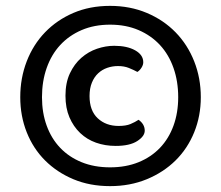

<svg xmlns="http://www.w3.org/2000/svg" viewBox="-20 -632 753 654"><path d="M49 -301Q49 -366 71 -423Q93 -480 133.5 -522Q174 -564 230 -588Q286 -612 355 -612Q423 -612 480 -588Q537 -564 578 -522Q619 -480 641.5 -423Q664 -366 664 -301Q664 -237 641.5 -181.5Q619 -126 578 -85.5Q537 -45 480 -21.5Q423 2 355 2Q286 2 230 -21.5Q174 -45 133.5 -85.5Q93 -126 71 -181.5Q49 -237 49 -301ZM355 -548Q301 -548 258 -529.5Q215 -511 185 -478.5Q155 -446 139 -400.5Q123 -355 123 -301Q123 -248 139 -204Q155 -160 185 -128.5Q215 -97 258 -79.5Q301 -62 355 -62Q409 -62 452 -79.5Q495 -97 525 -128.5Q555 -160 571 -204Q587 -248 587 -301Q587 -355 571 -400.5Q555 -446 525 -478.5Q495 -511 452 -529.5Q409 -548 355 -548ZM382 -407Q363 -407 345.5 -401Q328 -395 314.5 -382.5Q301 -370 293 -350.5Q285 -331 285 -305Q285 -255 313 -229Q341 -203 384 -203Q409 -203 424.5 -209.5Q440 -216 452 -224Q473 -209 473 -187Q473 -168 447.5 -151.5Q422 -135 374 -135Q338 -135 307 -146Q276 -157 253 -179Q230 -201 216.5 -232.5Q203 -264 203 -306Q203 -350 218 -382Q233 -414 257 -435Q281 -456 310.5 -466Q340 -476 369 -476Q413 -476 440.5 -460.5Q468 -445 468 -420Q468 -411 462 -401.5Q456 -392 448 -387Q435 -394 419 -400.5Q403 -407 382 -407Z"/></svg>

Font: Baloo Bhai 2 Medium
Style: Regular
Weight: 500
Designer: Supriya Tembe, Noopur Datye and Ek Type
Foundry: Ek Type
Version: Version 1.640;PS 1.000;hotconv 16.6.51;makeotf.lib2.5.65220;